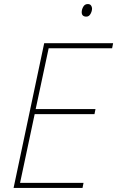

<svg xmlns="http://www.w3.org/2000/svg" viewBox="-20 -927 578 947"><path d="M47 0 198 -714H538L533 -689H220L156 -389H451L446 -364H151L79 -25H392L387 0ZM406 -845Q383 -845 383 -867Q383 -880 390.5 -893.5Q398 -907 413 -907Q424 -907 429 -900Q434 -893 434 -885Q434 -872 426.5 -858.5Q419 -845 406 -845Z"/></svg>

Font: Noto Sans Disp Thin
Style: Italic
Weight: 100
Italic angle: -12°
Designer: Monotype Design Team
Foundry: Monotype Imaging Inc.
Version: Version 2.000;GOOG;noto-source:20170915:90ef993387c0